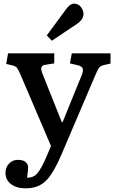

<svg xmlns="http://www.w3.org/2000/svg" viewBox="-20 -801 628 1051"><path d="M121 230Q71 230 40.5 207Q10 184 10 145Q10 115 29.5 94.5Q49 74 78 74Q104 74 118 84.5Q132 95 134 112Q135 125 128 171Q161 174 184 148Q207 122 237 51L259 -2L92 -393Q80 -421 72.5 -430Q65 -439 48 -443L14 -451L24 -509H277V-454L232 -447Q213 -445 207.5 -434.5Q202 -424 213 -396L318 -133H323L427 -389Q437 -413 432.5 -426Q428 -439 405 -444L363 -454L373 -509H585V-453L549 -445Q532 -441 523.5 -431.5Q515 -422 502 -390L316 46Q287 113 260 153.5Q233 194 200 212Q167 230 121 230ZM264 -578 236 -607 342 -751Q364 -781 384 -781Q409 -781 423 -762.5Q437 -744 437 -725Q437 -694 401 -670Z"/></svg>

Font: Literata 12pt Medium
Style: Regular
Weight: 500
Designer: Latin by Veronika Burian and Jose Scaglione. Greek by Irene Vlachou. Cyrillic by Vera Evstafieva.
Foundry: TypeTogether
Version: Version 3.002